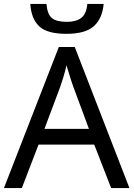

<svg xmlns="http://www.w3.org/2000/svg" viewBox="-20 -956 679 976"><path d="M507 -936Q500 -861 456.5 -822.5Q413 -784 318 -784Q220 -784 179.5 -822Q139 -860 134 -936H216Q221 -882 244.5 -863.5Q268 -845 320 -845Q366 -845 392.5 -864.5Q419 -884 424 -936ZM545 0 459 -221H176L91 0H0L279 -717H360L638 0ZM352 -517Q349 -525 342 -546Q335 -567 328.5 -589.5Q322 -612 318 -624Q311 -593 302 -563.5Q293 -534 287 -517L206 -301H432Z"/></svg>

Font: Noto Sans
Style: Regular
Weight: 400
Designer: Monotype Design Team
Foundry: Monotype Imaging Inc.
Version: Version 2.007